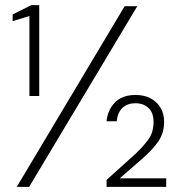

<svg xmlns="http://www.w3.org/2000/svg" viewBox="-20 -724 706 744"><path d="M94 -352V-662L29 -642V-668L101 -704H132V-352ZM45 0 463 -700H512L93 0ZM393 0V-27L503 -126Q532 -153 553.5 -181.5Q575 -210 575 -251Q575 -288 555 -306Q535 -324 505 -324Q474 -324 455 -306.5Q436 -289 432 -254H393Q396 -295 424 -325.5Q452 -356 506 -356Q538 -356 562.5 -343.5Q587 -331 601.5 -307.5Q616 -284 616 -252Q616 -210 594.5 -177.5Q573 -145 529 -107L444 -33H624V0Z"/></svg>

Font: DM Sans 18pt ExtraLight
Style: Regular
Weight: 250
Designer: Colophon Foundry, Jonny Pinhorn
Foundry: Colophon Foundry
Version: Version 4.004;gftools[0.9.30]